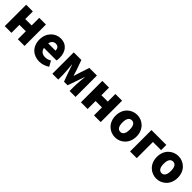

<svg xmlns="http://www.w3.org/2000/svg" viewBox="409 -2090 3610 3610"><g transform="rotate(45 2214.5 -284.5)"><path d="M72 0H250V-212H420V0H598V-569H420V-367H250V-569H72Z M1000 14C1066 14 1144 -9 1203 -51L1144 -158C1103 -134 1065 -122 1024 -122C952 -122 898 -154 882 -232H1216C1220 -246 1224 -277 1224 -309C1224 -464 1144 -583 980 -583C843 -583 710 -469 710 -285C710 -96 836 14 1000 14ZM879 -349C891 -416 934 -447 983 -447C1048 -447 1073 -405 1073 -349Z M1338 0H1493V-132C1493 -194 1480 -319 1475 -384H1479C1495 -335 1519 -270 1535 -221L1598 -49H1693L1754 -221C1770 -270 1794 -333 1810 -384H1815C1808 -319 1796 -194 1796 -132V0H1954V-569H1752L1690 -383C1677 -337 1664 -298 1651 -258H1646C1634 -298 1621 -337 1607 -383L1540 -569H1338Z M2097 0H2275V-212H2445V0H2623V-569H2445V-367H2275V-569H2097Z M3014 14C3158 14 3292 -96 3292 -285C3292 -473 3158 -583 3014 -583C2869 -583 2735 -473 2735 -285C2735 -96 2869 14 3014 14ZM3014 -130C2947 -130 2917 -190 2917 -285C2917 -379 2947 -439 3014 -439C3080 -439 3110 -379 3110 -285C3110 -190 3080 -130 3014 -130Z M3404 0H3582V-430H3799V-569H3404Z M4111 14C4255 14 4389 -96 4389 -285C4389 -473 4255 -583 4111 -583C3966 -583 3832 -473 3832 -285C3832 -96 3966 14 4111 14ZM4111 -130C4044 -130 4014 -190 4014 -285C4014 -379 4044 -439 4111 -439C4177 -439 4207 -379 4207 -285C4207 -190 4177 -130 4111 -130Z"/></g></svg>

Font: Source Han Sans HK Heavy
Style: Regular
Weight: 900
Designer: Ryoko NISHIZUKA 西塚涼子 (kana, bopomofo & ideographs); Paul D. Hunt (Latin, Greek & Cyrillic); Sandoll Communications 산돌커뮤니
Foundry: Adobe
Version: Version 2.000;hotconv 1.0.107;makeotfexe 2.5.65593